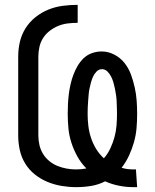

<svg xmlns="http://www.w3.org/2000/svg" viewBox="-20 -763 640 791"><path d="M529 8Q499 8 469.5 2Q440 -4 413 -16Q386 -2 355.5 3Q325 8 294 8Q264 8 234 3Q204 -2 176 -13.5Q148 -25 124 -44Q100 -63 84 -89Q68 -115 61.5 -145Q55 -175 55 -205V-530Q55 -561 62 -591Q69 -621 85.5 -647Q102 -673 126.5 -692.5Q151 -712 179.5 -723.5Q208 -735 238.5 -739Q269 -743 300 -743V-669Q280 -669 259.5 -666.5Q239 -664 220.5 -656.5Q202 -649 185.5 -636.5Q169 -624 158 -607Q147 -590 142.5 -570Q138 -550 138 -530V-205Q138 -185 142.5 -165.5Q147 -146 157 -129.5Q167 -113 182.5 -100Q198 -87 216.5 -79.5Q235 -72 254.5 -68.5Q274 -65 293 -65Q304 -65 314.5 -66Q325 -67 336 -69Q314 -91 299 -118Q284 -145 274.5 -174Q265 -203 262 -233.5Q259 -264 259 -294Q259 -314 260 -334.5Q261 -355 263.5 -375Q266 -395 270.5 -415Q275 -435 282 -454Q289 -473 299.5 -491Q310 -509 324.5 -523Q339 -537 358.5 -544Q378 -551 399 -551Q426 -551 451 -538Q476 -525 493 -503.5Q510 -482 519.5 -456Q529 -430 535 -403Q541 -376 543 -348.5Q545 -321 545 -294Q545 -264 542.5 -235Q540 -206 532 -177.5Q524 -149 511.5 -122Q499 -95 481 -72Q493 -68 505.5 -66.5Q518 -65 530 -65H540L545 8ZM408 -111Q424 -129 434.5 -151.5Q445 -174 451.5 -197.5Q458 -221 460 -245.5Q462 -270 462 -294Q462 -307 461.5 -320Q461 -333 460.5 -346Q460 -359 458 -372Q456 -385 453.5 -397.5Q451 -410 447.5 -422.5Q444 -435 438 -447Q432 -459 422.5 -468.5Q413 -478 400 -478Q387 -478 377.5 -468Q368 -458 363 -446.5Q358 -435 354.5 -422.5Q351 -410 348.5 -397Q346 -384 345 -371Q344 -358 343 -345.5Q342 -333 341.5 -320Q341 -307 341 -294Q341 -269 344 -244Q347 -219 355 -195Q363 -171 376 -149.5Q389 -128 408 -111Z"/></svg>

Font: Iosevka Fixed Extended
Style: Regular
Weight: 400
Width: 7
Monospace: yes
Designer: Belleve Invis
Foundry: Belleve Invis
Version: Version 24.1.1; ttfautohint (v1.8.4)